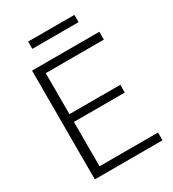

<svg xmlns="http://www.w3.org/2000/svg" viewBox="-205 -976 979 1087"><g transform="rotate(-30 284.5 -432.0)"><path d="M482.4 -340.8H149.9V-50.8H532.2V0H89.8V-710.9H529.8V-659.7H149.9V-391.6H482.4ZM455.1 -816.9H152.8V-864.3H455.1Z"/></g></svg>

Font: Roboto-Light
Style: Regular
Weight: 300
Designer: Google
Version: Version 2.137; 2017